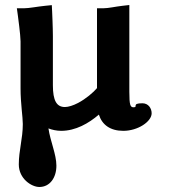

<svg xmlns="http://www.w3.org/2000/svg" viewBox="-20 -487 680 766"><path d="M374.5 -29.8C387.3 11.3 420.3 35 472 35C530.3 35 585 -2.1 585 -35C585 -54.7 572.2 -75 548 -75C503.3 -75 532.7 -59 513 -59C500 -59 496 -66.9 496 -121V-467L468.1 -463.8C439.9 -460.6 412.5 -454 392 -454H367V-135.5C353.3 -118.9 322.4 -92.5 291.7 -76.4C272 -66 252.6 -60 239 -60C205.8 -60 191 -85.6 191 -147V-343C191 -376.2 188.1 -438 188 -440.6L186.7 -466.5L160.5 -463.9C128.7 -460.7 95.6 -454 76 -454H47.3L51.2 -425.6C51.2 -425.6 62 -346.3 62 -322V-134C62 -73.7 71 -21 71 8C71 66.5 55 112.4 55 169C55 226.3 106 259 137 259C178.5 259 205 222.6 205 174C205 128.7 180.8 77.1 173.3 25.3C186.4 30.6 205.9 35 224 35C281.8 35 333.6 5.2 374.5 -29.8Z"/></svg>

Font: Linux Libertine Mono O 
Style: Mono Bold
Weight: 400
Designer: Philipp H. Poll
Foundry: Philipp H. Poll
Version: Version 5.1.7